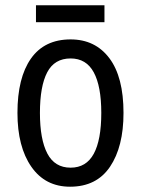

<svg xmlns="http://www.w3.org/2000/svg" viewBox="-20 -696 533 726"><path d="M447 -269Q447 -141 396 -65.5Q345 10 245 10Q151 10 98.5 -65.5Q46 -141 46 -269Q46 -402 97 -474.5Q148 -547 247 -547Q340 -547 393.5 -476Q447 -405 447 -269ZM131 -269Q131 -169 159 -115.5Q187 -62 247 -62Q306 -62 334.5 -114.5Q363 -167 363 -269Q363 -370 334.5 -422.5Q306 -475 247 -475Q186 -475 158.5 -422.5Q131 -370 131 -269ZM375 -676V-612H116V-676Z"/></svg>

Font: Noto Sans Lao Condensed
Style: Regular
Weight: 400
Width: 3
Designer: Monotype Design Team
Foundry: Monotype Imaging Inc.
Version: Version 2.003; ttfautohint (v1.8.4.7-5d5b)